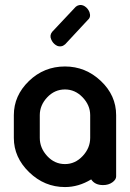

<svg xmlns="http://www.w3.org/2000/svg" viewBox="-20 -750 527 777"><path d="M243 -481Q326 -481 388 -422.5Q450 -364 450 -284V-241V-192V-36Q450 -23 434.5 -12Q419 -1 397 -1Q364 -1 349 -24Q298 7 243 7Q160 7 98 -53Q36 -113 36 -192V-284Q36 -363 97 -422Q158 -481 243 -481ZM243 -86Q284 -86 314.5 -118.5Q345 -151 345 -192V-241V-284Q345 -324 314.5 -356Q284 -388 243 -388Q201 -388 171 -356Q141 -324 141 -284V-192Q141 -151 171 -118.5Q201 -86 243 -86ZM336 -670 244 -571Q236 -565 233 -564Q219 -559 206 -567.5Q193 -576 187 -591Q180 -607 191 -621L286 -722Q292 -727 296 -728Q310 -733 323 -724.5Q336 -716 342 -701Q349 -681 336 -670Z"/></svg>

Font: AkaAcidDosis
Style: SemiBold
Weight: 600
Designer: Edgar Tolentino, Pablo Impallari, Igino Marini, Cyberella
Foundry: Edgar Tolentino, Pablo Impallari, Igino Marini, Cyberella
Version: Version 1.007